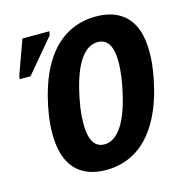

<svg xmlns="http://www.w3.org/2000/svg" viewBox="-102 -761 816 863"><g transform="rotate(-15 306.0 -329.5)"><path d="M288.1 9.8Q194.3 9.8 144.8 -45.4Q95.2 -100.6 95.2 -210Q95.2 -286.6 119.4 -379.9Q143.6 -473.1 185.8 -537.8Q228 -602.5 287.1 -635.7Q346.2 -668.9 419.9 -668.9Q513.2 -668.9 562.7 -615.2Q612.3 -561.5 612.3 -453.6Q612.3 -377 588.4 -283.4Q564.5 -189.9 521.7 -123.5Q479 -57.1 419.9 -23.7Q360.8 9.8 288.1 9.8ZM466.3 -445.8Q466.3 -555.7 397.9 -555.7Q354.5 -555.7 320.3 -509.8Q286.1 -463.9 263.9 -374.3Q241.7 -284.7 241.7 -217.8Q241.7 -103.5 310.1 -103.5Q353.5 -103.5 387.7 -150.9Q421.9 -198.2 444.1 -289.3Q466.3 -380.4 466.3 -445.8ZM16.1 -485.4 19.5 -501.5 76.2 -658.7H201.7L198.2 -640.6L67.4 -485.4Z"/></g></svg>

Font: Liberation Mono
Style: Bold Italic
Weight: 700
Italic angle: -12°
Monospace: yes
Designer: Steve Matteson
Foundry: Ascender Corporation
Version: Version 2.1.5